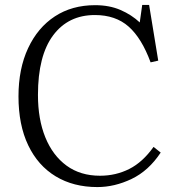

<svg xmlns="http://www.w3.org/2000/svg" viewBox="-20 -745 722 779"><path d="M375 14Q278 14 206 -29.5Q134 -73 94.5 -155.5Q55 -238 55 -354Q55 -466 94 -549.5Q133 -633 202.5 -678.5Q272 -724 366 -724Q424 -724 469 -704.5Q514 -685 547 -654L557 -725H585L622 -499L591 -492Q555 -590 502 -637Q449 -684 365 -684Q257 -684 195.5 -601.5Q134 -519 134 -360Q134 -261 164 -187.5Q194 -114 250 -73Q306 -32 386 -32Q450 -32 504.5 -59.5Q559 -87 603 -149L632 -126Q583 -52 514 -19Q445 14 375 14Z"/></svg>

Font: Literata 36pt Light
Style: Regular
Weight: 300
Designer: Latin by Veronika Burian and Jose Scaglione. Greek by Irene Vlachou. Cyrillic by Vera Evstafieva.
Foundry: TypeTogether
Version: Version 3.002